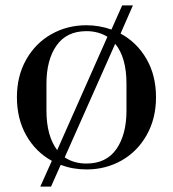

<svg xmlns="http://www.w3.org/2000/svg" viewBox="-20 -621 644 715"><path d="M173 -22Q113 -55 78 -116.5Q43 -178 43 -259Q43 -338 77.5 -399Q112 -460 171 -493.5Q230 -527 302 -527Q349 -527 395 -511L435 -601H475L429 -496Q490 -463 525.5 -401.5Q561 -340 561 -259Q561 -180 526.5 -118.5Q492 -57 433 -23.5Q374 10 302 10Q251 10 206 -7L170 74H130ZM380 -484Q346 -505 302 -505Q228 -505 190.5 -451.5Q153 -398 153 -309V-209Q153 -115 193 -62ZM451 -209V-309Q451 -407 409 -458L221 -35Q255 -12 302 -12Q376 -12 413.5 -66Q451 -120 451 -209Z"/></svg>

Font: Prata
Style: Regular
Weight: 400
Designer: Ivan Petrov
Foundry: Cyreal
Version: Version 2.000